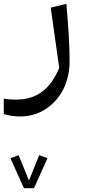

<svg xmlns="http://www.w3.org/2000/svg" viewBox="-20 -405 447 1013"><path d="M0 196.8C28.3 205.1 56.6 209.5 85.4 209.5C134.8 209.5 179.7 196.8 219.7 171.4C259.3 146 290.5 111.3 313.5 66.9C335.9 22.5 347.2 -26.9 347.2 -81.5C347.2 -159.7 341.3 -260.7 330.1 -384.8L247.6 -364.7L292.5 -46.4C243.7 68.4 172.4 120.6 62.5 120.6C41.5 120.6 21 119.1 0 115.7ZM35.2 429.7 106 587.4 105.5 587.9H160.2L159.7 587.4L230.5 429.7L187 413.6L132.8 547.4L78.1 413.6Z"/></svg>

Font: SG Kara Light
Style: Regular
Weight: 400
Designer: Damoon Khanjanzadeh
Version: Version 1.000